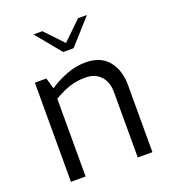

<svg xmlns="http://www.w3.org/2000/svg" viewBox="-139 -869 866 972"><g transform="rotate(-20 294.0 -383.0)"><path d="M76 -534H138L155 -475Q197 -504 248 -523.5Q299 -543 350 -543Q433 -543 474 -492Q515 -441 515 -363V0H436V-354Q436 -406 406.5 -438.5Q377 -471 325 -471Q277 -471 239.5 -458.5Q202 -446 155 -419V0H76ZM153 -766H201L293 -669L393 -766H441L320 -631H264Z"/></g></svg>

Font: Exo
Style: Regular
Weight: 400
Designer: Natanael Gama
Foundry: Natanael Gama
Version: Version 1.500; ttfautohint (v1.6)